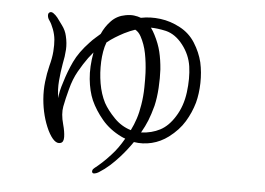

<svg xmlns="http://www.w3.org/2000/svg" viewBox="-49 -739 1098 795"><g transform="rotate(5 500.0 -341.5)"><path d="M389 -303Q371 -338 363.5 -382Q356 -426 358 -472Q359 -493 362.5 -514Q366 -535 373 -553Q389 -566 406 -576.5Q423 -587 442 -597Q466 -609 487 -616Q501 -609 511 -591Q528 -560 535.5 -522Q543 -484 545 -441Q546 -418 545.5 -381Q545 -344 539 -308Q534 -276 525.5 -250Q517 -224 505 -200Q465 -212 435 -243Q405 -274 389 -303ZM614 -622Q654 -612 685 -572Q716 -532 723 -484Q730 -435 722.5 -376.5Q715 -318 687 -274Q661 -232 626.5 -214Q592 -196 548 -194Q564 -222 574 -247Q584 -272 594 -309Q602 -343 604.5 -384.5Q607 -426 605 -461Q602 -501 594 -534Q586 -567 568 -602Q564 -610 560 -616.5Q556 -623 551 -630Q564 -630 580 -628Q596 -626 614 -622ZM369 -31Q362 -26 360.5 -19.5Q359 -13 362 -11Q364 -7 372 -8.5Q380 -10 388 -15Q412 -30 432 -48Q452 -66 470 -86Q498 -117 522 -152Q559 -146 596 -155Q633 -164 665 -188Q706 -219 729 -257Q752 -295 764 -337Q774 -375 775 -419.5Q776 -464 767 -505Q757 -546 733 -584Q709 -622 669 -643Q630 -664 587.5 -669.5Q545 -675 506 -667Q493 -672 477 -674Q461 -676 441 -672Q407 -666 383.5 -642Q360 -618 346 -586Q336 -577 325 -567.5Q314 -558 304 -547Q262 -503 242 -460.5Q222 -418 209 -374Q195 -332 194 -306Q188 -341 191 -377.5Q194 -414 200 -448Q207 -481 208.5 -508.5Q210 -536 203 -565Q198 -588 183 -608Q168 -628 161 -638Q153 -648 143.5 -654.5Q134 -661 127 -656Q121 -652 122 -642Q123 -632 129 -624Q139 -610 147 -588.5Q155 -567 157 -546Q159 -525 157 -497Q155 -469 146 -436Q138 -404 134 -368.5Q130 -333 133 -296Q139 -226 166 -169Q194 -113 220 -122Q233 -126 232.5 -148Q232 -170 224 -199Q212 -242 218 -273.5Q224 -305 235 -346Q246 -389 265 -422.5Q284 -456 303 -482Q308 -488 313 -494.5Q318 -501 323 -507Q312 -446 317 -396Q322 -346 338 -309Q356 -269 387.5 -231.5Q419 -194 468 -170Q476 -166 485 -163Q473 -142 460.5 -124.5Q448 -107 434 -92Q416 -72 399 -56.5Q382 -41 369 -31Z"/></g></svg>

Font: Hannari
Style: Regular
Weight: 400
Version: Version 1.12